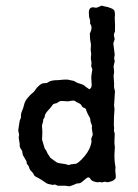

<svg xmlns="http://www.w3.org/2000/svg" viewBox="-20 -635 481 671"><path d="M291 -579.1V-584Q288.1 -607.4 302.7 -609.4Q306.2 -609.9 312 -608.4Q317.9 -606.9 326.7 -611.8Q335.4 -616.2 338.9 -614.7Q341.8 -612.8 347.7 -612.3Q353.5 -611.8 365.2 -607.4Q377 -603 379.4 -598.1Q381.8 -593.3 381.8 -581.1L380.9 -573.2Q382.8 -547.4 381.8 -524.9Q377.9 -517.1 377.9 -511.7L380.9 -498L376 -483.9L380.9 -443.8L378.9 -431.6L380.9 -420.9L377 -403.8L378.9 -382.8L377 -370.1L378.9 -340.8Q378.9 -338.9 378.4 -335Q377.9 -330.1 381.8 -315.9L378.9 -270Q377.9 -267.1 379.4 -261.2Q380.9 -254.9 379.4 -242.2Q377.9 -229.5 377.9 -196.8L378.9 -187L377.9 -178.7L380.9 -168L379.9 -137.7Q379.9 -130.9 380.9 -126Q381.8 -121.1 380.9 -111.3Q379.9 -101.6 379.9 -86.9Q379.9 -72.3 383.8 -48.8L382.8 -39.1Q382.8 -38.1 384.3 -24.4Q385.7 -10.7 382.8 -11.2Q379.9 -4.9 368.2 -1Q356.4 2.9 353 1.5Q349.1 0 347.2 0Q344.7 0 341.8 1Q338.9 2 337.4 2.4Q335.9 2.9 333.5 2Q331.1 1 330.1 1L320.8 2Q316.4 2 307.6 -1Q298.8 -3.9 294.9 -11.2Q291 -18.6 282.2 -12.2Q273.9 -5.9 268.6 -1Q262.7 3.9 259.8 4.9Q256.8 5.9 252.9 5.9Q249 5.9 247.1 6.8L236.8 11.2Q227.1 15.1 222.2 16.1L209 14.2H182.1Q175.3 10.7 172.4 9.8L164.1 11.2Q146 8.3 141.1 4.4Q135.7 1 133.8 -0.5Q131.8 -2 129.4 -3.4Q127 -4.9 125 -6.3Q123 -7.8 114.3 -12.7Q105.5 -17.6 102.5 -19Q98.6 -22 97.7 -25.9Q95.7 -30.3 90.8 -35.2Q85.9 -40 85 -42Q84 -43.9 83 -45.9Q82 -47.9 81.1 -51.8Q80.1 -55.7 77.6 -57.6Q73.2 -62 73.2 -66.4Q73.2 -70.8 71.3 -73.7Q69.3 -77.1 64.9 -84.5Q60.1 -91.8 59.1 -95.7Q58.1 -99.6 58.1 -102.5Q58.1 -106 57.1 -107.9Q56.2 -109.9 53.7 -113.3Q48.8 -120.1 48.8 -127V-132.8L45.9 -149.9Q44.9 -153.3 45.9 -158.2Q46.9 -163.1 46.9 -165Q45.9 -167 45.9 -168.5L43.9 -178.2V-181.2L48.8 -212.9L53.2 -224.1V-231Q53.2 -239.7 57.1 -247.6Q61 -255.4 64 -268.1Q66.4 -280.8 76.7 -293Q86.9 -305.2 93.8 -310.1Q100.1 -314.9 104 -321.8Q107.9 -328.6 117.2 -336.4Q126.5 -344.2 133.3 -344.2Q140.1 -344.2 142.6 -344.7Q145 -345.2 149.9 -348.6Q159.2 -355 184.1 -355Q210 -357.9 215.8 -356.9L238.8 -352.1Q240.7 -351.1 245.1 -348.1Q249.5 -345.2 260.3 -342.3Q271 -339.4 275.4 -335.4Q279.8 -331.1 282.7 -329.6Q285.6 -328.1 289.6 -324.7Q293 -321.3 296.9 -327.1Q301.8 -331.1 299.8 -347.7Q297.9 -364.3 300.3 -377Q302.7 -389.6 302.7 -392.1Q302.7 -394 298.8 -402.8L299.8 -416L297.9 -428.2Q296.9 -431.2 297.9 -437.5Q298.8 -443.8 298.8 -446.3L296.9 -460.9L297.9 -480L294.9 -497.1Q293.9 -515.1 293.9 -518.1Q299.8 -529.3 299.8 -538.1Q299.8 -546.9 294.9 -551.8Q294.9 -557.6 294.9 -564Q291 -576.2 291 -579.1ZM304.2 -164.1 300.8 -188 301.8 -194.8Q301.8 -196.3 299.3 -202.1Q296.9 -208 296.4 -209.5Q295.9 -210.9 295.9 -214.8Q295.9 -218.8 294.9 -220.7Q293.9 -222.7 293 -225.6Q292 -227.5 290 -230.5Q288.1 -232.9 282.2 -247.1Q280.8 -255.9 274.9 -257.8Q269 -259.8 267.6 -261.7Q266.1 -263.7 264.6 -266.6Q262.7 -271.5 253.4 -275.4Q244.1 -279.3 242.2 -282.2Q236.3 -285.2 219.2 -280.8Q194.8 -282.2 192.4 -282.2Q189.9 -282.2 176.8 -273.9Q171.9 -273.9 166 -271Q164.1 -269 161.6 -265.1Q159.2 -261.2 147.5 -248.5Q135.7 -235.8 136.2 -226.1L130.9 -216.8V-212.9Q130.9 -209.5 128.4 -203.1Q126 -196.8 127 -190.4Q127.9 -184.1 127.9 -170.9L127 -147L136.2 -116.2Q137.2 -114.3 139.6 -111.3Q142.1 -108.4 143.6 -104.5Q145 -99.6 148.9 -94.7Q152.8 -89.8 153.8 -87.4Q154.8 -85 155.8 -83.5Q157.2 -82 164.1 -77.6Q170.9 -73.2 174.3 -70.3Q177.7 -67.4 180.7 -66.4Q183.6 -64.9 210.9 -61L219.2 -58.1L230 -61Q234.4 -61 244.1 -62.5Q253.9 -64 274.9 -88.4Q295.9 -112.8 299.8 -140.1L298.8 -149.9Z"/></svg>

Font: AntiqueNobleRegular
Style: Regular
Weight: 400
Version: Version 0.1